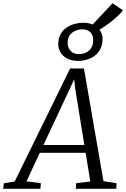

<svg xmlns="http://www.w3.org/2000/svg" viewBox="-80 -1175 785 1195"><path d="M-60 0 -56 -34.5 11.5 -45.5 356.5 -749H442.5L564 -47.5L645.5 -34.5L643.5 0H392L394 -34.5L482 -45.5L453 -224H167.5L85 -46.5L174.5 -34.5L171.5 0ZM190.5 -272.5H445L388 -623.5L382 -682L357.5 -629ZM407.5 -796Q347 -796 314.8 -826.8Q282.5 -857.5 282.5 -901Q282.5 -936.5 296.5 -961.8Q310.5 -987 333.5 -1002.8Q356.5 -1018.5 383.8 -1026Q411 -1033.5 438 -1033.5Q476 -1033.5 503 -1019.5Q530 -1005.5 544.2 -982.8Q558.5 -960 558.5 -934Q558.5 -886 536.2 -855.5Q514 -825 479.2 -810.5Q444.5 -796 407.5 -796ZM411 -838Q433 -838 453.5 -847Q474 -856 487 -875.2Q500 -894.5 500 -925.5Q500 -956.5 481.8 -974.5Q463.5 -992.5 432.5 -992.5Q410.5 -992.5 389.2 -983.5Q368 -974.5 354.5 -956Q341 -937.5 341 -907Q341 -878 360 -858Q379 -838 411 -838ZM514.5 -977 477.5 -1002 620.5 -1155 685 -1111Q668 -1087.5 637 -1060.8Q606 -1034 572.5 -1011.5Q539 -989 514.5 -977Z"/></svg>

Font: Merriweather 20pt Light
Style: Italic
Weight: 300
Italic angle: -7.8°
Version: Version 2.101